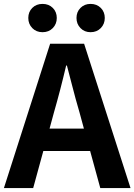

<svg xmlns="http://www.w3.org/2000/svg" viewBox="-24 -964 689 984"><path d="M440 -799Q409 -799 388.5 -820Q368 -841 368 -872Q368 -903 388.5 -923.5Q409 -944 440 -944Q472 -944 492.5 -923.5Q513 -903 513 -872Q513 -841 492.5 -820Q472 -799 440 -799ZM194 -799Q162 -799 141.5 -820Q121 -841 121 -872Q121 -903 141.5 -923.5Q162 -944 194 -944Q226 -944 246.5 -923.5Q267 -903 267 -872Q267 -841 246.5 -820Q226 -799 194 -799ZM230 -305H406L384 -386Q363 -457 344 -532Q332 -581 319 -628H315Q286 -504 252 -386ZM490 0 438 -190H198L146 0H-4L233 -740H407L645 0Z"/></svg>

Font: Source Han Sans CN Bold
Style: Bold
Weight: 700
Designer: Ryoko NISHIZUKA 西塚涼子 (kana & ideographs); Paul D. Hunt (Latin, Greek & Cyrillic); Wenlong ZHANG 张文龙 (bopomofo); Sandoll 
Foundry: Adobe Systems Incorporated
Version: Version 1.00;May 30, 2023;FontCreator 11.5.0.2422 32-bit